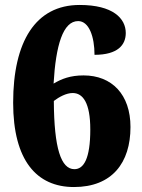

<svg xmlns="http://www.w3.org/2000/svg" viewBox="-20 -744 571 774"><path d="M278 10C432 10 506 -88 506 -232C506 -363 431 -440 317 -440C263 -440 228 -426 196 -407C205 -562 234 -659 295 -659C339 -659 361 -596 361 -523C455 -523 487 -563 487 -611C487 -670 435 -724 301 -724C123 -724 33 -576 33 -330C33 -97 128 10 278 10ZM280 -62C226 -62 198 -146 197 -337C218 -353 247 -369 273 -369C314 -369 344 -330 344 -222C344 -103 317 -62 280 -62Z"/></svg>

Font: Noto Serif Georgian SemiCondensed Black
Style: Regular
Weight: 900
Width: 4
Designer: Monotype Design Team, Akaki Razmadze
Foundry: Google LLC
Version: Version 2.003